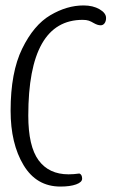

<svg xmlns="http://www.w3.org/2000/svg" viewBox="-20 -648 463 706"><path d="M19 -241Q19 -382 61.5 -469Q104 -556 165 -592Q226 -628 287 -628Q322 -628 346 -614Q370 -600 370 -582Q370 -570 364.5 -562.5Q359 -555 350 -555Q339 -555 325 -563Q315 -569 306.5 -572Q298 -575 284 -575Q84 -575 84 -223Q84 -110 122 -58.5Q160 -7 232 -7Q251 -7 272 -10Q282 -6 282 9Q282 22 260 30Q238 38 202 38Q114 38 66.5 -41Q19 -120 19 -241Z"/></svg>

Font: Indie Flower
Style: Regular
Weight: 400
Designer: Kimberly Geswein
Foundry: Kimberly Geswein
Version: Version 2.000